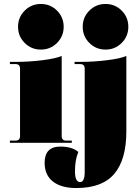

<svg xmlns="http://www.w3.org/2000/svg" viewBox="-20 -720 690 968"><path d="M267.5 -503.5Q234 -470 186 -470Q138 -470 104.5 -503.5Q71 -537 71 -585Q71 -633 104.5 -666.5Q138 -700 186 -700Q234 -700 267.5 -666.5Q301 -633 301 -585Q301 -537 267.5 -503.5ZM593.5 -503.5Q560 -470 512 -470Q464 -470 430.5 -503.5Q397 -537 397 -585Q397 -633 430.5 -666.5Q464 -700 512 -700Q560 -700 593.5 -666.5Q627 -633 627 -585Q627 -537 593.5 -503.5ZM30 0V-11H58Q81 -11 81 -34V-374Q81 -397 58 -397H30V-408H58Q127 -408 194.5 -416.5Q262 -425 291 -438V-34Q291 -11 314 -11H342V0ZM365 228Q288 228 246.5 195Q205 162 205 101Q205 19 284 19Q343 19 375 46Q358 86 358 144Q358 198 384 198Q407 198 407 147V-374Q407 -397 384 -397H356V-408H384Q453 -408 520.5 -416.5Q588 -425 617 -438V-58Q617 84 556.5 156Q496 228 365 228Z"/></svg>

Font: Arapey Black-Display
Style: Regular
Weight: 900
Designer: Eduardo Rodriguez Tunni
Foundry: Eduardo Rodriguez Tunni
Version: Version 4.000